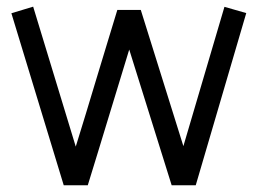

<svg xmlns="http://www.w3.org/2000/svg" viewBox="-20 -548 762 568"><path d="M487.8 0 362.3 -401.4Q348.1 -354.5 332.5 -303.7Q316.9 -252.9 301.3 -201.4Q285.6 -149.9 270 -98.6Q254.4 -47.4 239.7 0H168.5L13.7 -508.8L78.1 -528.3L204.1 -114.3Q218.8 -161.6 234.4 -212.9Q250 -264.2 265.6 -316.2Q281.2 -368.2 296.9 -419.4Q312.5 -470.7 327.1 -518.6H396.5L522.5 -115.7L644 -527.8L708.5 -509.3L559.1 0Z"/></svg>

Font: AnjaliOldLipi
Style: Regular
Weight: 400
Italic angle: -12°
Designer: Kevin & Siji
Foundry: Kevin & Siji
Version: Version 0.730 2004